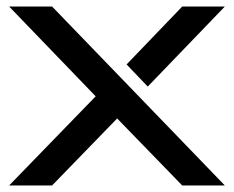

<svg xmlns="http://www.w3.org/2000/svg" viewBox="-20 -570 719 590"><path d="M140 -550H8L274 -274L8 0H140L340 -206L540 0H671ZM540 -550 369 -372 434 -304 671 -550Z"/></svg>

Font: Bruno Ace SC
Style: Regular
Weight: 400
Designer: Astigmatic (AOETI)
Foundry: Astigmatic (AOETI)
Version: Version 1.000